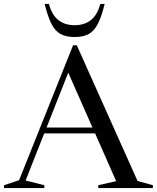

<svg xmlns="http://www.w3.org/2000/svg" viewBox="-30 -955 796 975"><path d="M668.5 -36 746.5 -14.5V0H469V-14.5L560 -35L453 -277.5H194.5L100 -38.5L195 -14.5V0H-9.5V-14.5L67 -40L172 -302.5V-307.5H174L341 -725H360ZM206.5 -307.5H439.5L316.5 -586ZM349 -827Q398 -827 431 -852.5Q464 -878 479.5 -935H501.5Q485.5 -869 466.2 -832.5Q447 -796 419.2 -781.5Q391.5 -767 349 -767Q306.5 -767 278.8 -781.5Q251 -796 232 -832.5Q213 -869 196.5 -935H218.5Q234 -878 267 -852.5Q300 -827 349 -827Z"/></svg>

Font: Newsreader 72pt
Style: Regular
Weight: 400
Designer: Hugues Gentile
Foundry: Production Type
Version: Version 1.003; ttfautohint (v1.8.3)